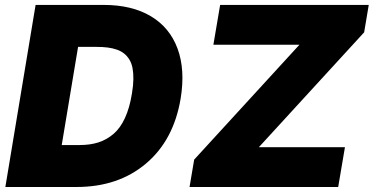

<svg xmlns="http://www.w3.org/2000/svg" viewBox="-20 -747 1493 767"><path d="M285.5 0H1.4L122.2 -727.3H394.9Q506.4 -727.3 582.2 -682.4Q658 -637.4 689.3 -552.9Q720.5 -468.4 701.7 -353.7Q674 -187.1 563.2 -93.6Q452.4 0 285.5 0ZM737.2 0 755.7 -109.4 1176.1 -568.2H832.4L859.4 -727.3H1453.1L1434.7 -617.9L1014.2 -159.1H1358L1331 0ZM226.6 -167.6H298.3Q340.2 -167.6 373 -178.1Q405.9 -188.6 433.2 -211.8Q460.6 -235.1 479.2 -275.6Q497.9 -316.1 507.1 -373.6Q512.4 -405.2 512.8 -430.4Q513.1 -455.6 509.4 -475Q505.7 -494.3 497 -508.7Q488.3 -523.1 476.2 -532.8Q464.1 -542.6 446.9 -548.7Q429.7 -554.7 410 -557.2Q390.3 -559.7 365.1 -559.7H291.9Z"/></svg>

Font: Karasuma Gothic
Style: Italic
Weight: 900
Italic angle: -9.39999°
Designer: Rasmus Andersson / Ryoko Nishizuka
Foundry: Genbu
Version: Version 1.00